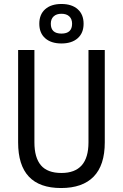

<svg xmlns="http://www.w3.org/2000/svg" viewBox="-20 -948 626 978"><path d="M291 9.8Q72.3 9.8 72.3 -222.7V-693.4H155.3V-222.7Q155.3 -145 188.5 -106Q221.7 -66.9 293 -66.9Q430.7 -66.9 430.7 -222.7V-693.4H513.7V-222.7Q513.7 -106.4 457 -48.3Q400.4 9.8 291 9.8ZM293 -726.6Q240.2 -726.6 210.2 -753.2Q180.2 -779.8 180.2 -827.1Q180.2 -874.5 210.2 -901.1Q240.2 -927.7 293 -927.7Q345.7 -927.7 375.7 -901.1Q405.8 -874.5 405.8 -827.1Q405.8 -779.8 375.7 -753.2Q345.7 -726.6 293 -726.6ZM293 -776.9Q347.2 -776.9 347.2 -827.1Q347.2 -851.1 333 -864.5Q318.8 -877.9 293 -877.9Q267.6 -877.9 253.2 -864.5Q238.8 -851.1 238.8 -827.1Q238.8 -776.9 293 -776.9Z"/></svg>

Font: Cascadia Mono NF SemiLight
Style: Regular
Weight: 350
Monospace: yes
Designer: Aaron Bell
Foundry: Saja Typeworks
Version: Version 2404.023; ttfautohint (v1.8.4)